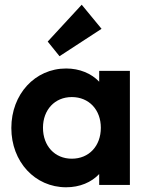

<svg xmlns="http://www.w3.org/2000/svg" viewBox="-20 -783 628 813"><path d="M260 10C318 10 367 -11 400 -46V0H530V-483H400V-437C367 -472 317 -493 260 -493C128 -493 28 -384 28 -241C28 -98 128 10 260 10ZM162 -242C162 -318 212 -372 284 -372C357 -372 407 -318 407 -242C407 -165 357 -111 284 -111C212 -111 162 -165 162 -242ZM182 -607 232 -545 410 -661 326 -763Z"/></svg>

Font: MV Cash SemiBold
Style: Regular
Weight: 600
Designer: Rodrigo Fuenzalida
Foundry: fragTYPE
Version: Version 1.100;Glyphs 3.1.2 (3151)